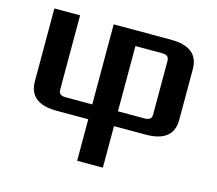

<svg xmlns="http://www.w3.org/2000/svg" viewBox="-99 -604 1058 938"><g transform="rotate(15 430.0 -135.0)"><path d="M65 -112V-480H195V-103Q195 -75 230 -75H365V-480H655Q795 -480 795 -368V-112Q795 0 655 0H495V210H365V0H205Q65 0 65 -112ZM495 -75H630Q665 -75 665 -103V-377Q665 -405 630 -405H495Z"/></g></svg>

Font: Xolonium
Style: Regular
Weight: 400
Designer: Severin Meyer
Version: Version 4.2